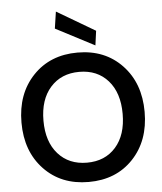

<svg xmlns="http://www.w3.org/2000/svg" viewBox="-62 -1004 905 1070"><g transform="rotate(-5 390.5 -469.0)"><path d="M391 -712Q544 -712 639.5 -611.5Q735 -511 735 -350Q735 -189 640 -88.5Q545 12 391 12Q237 12 141.5 -88.5Q46 -189 46 -350Q46 -511 141.5 -611.5Q237 -712 391 -712ZM229.5 -164Q290 -96 391 -96Q492 -96 552 -164Q612 -232 612 -350Q612 -468 552 -536Q492 -604 391 -604Q290 -604 229.5 -536Q169 -468 169 -350Q169 -232 229.5 -164ZM494 -743 277 -856 291 -950 505 -824Z"/></g></svg>

Font: AWOL-DM SemiBold
Style: Regular
Weight: 600
Designer: Colophon Foundry, Jonny Pinhorn, Mikhail Sharanda
Foundry: Colophon Foundry
Version: Version 1.000;Glyphs 3.2.3 (3260)